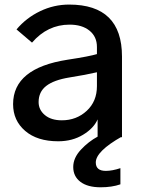

<svg xmlns="http://www.w3.org/2000/svg" viewBox="-20 -588 606 823"><path d="M145.5 -150.4Q145.5 -117.2 172.4 -94.7Q199.2 -72.3 245.1 -72.3Q307.6 -72.3 351.6 -112.8Q395.5 -153.3 395.5 -218.8V-278.3Q350.6 -267.6 277.3 -255.9Q210.9 -245.1 178.2 -219.7Q145.5 -194.3 145.5 -150.4ZM36.1 -141.6Q36.1 -295.9 269.5 -332Q366.2 -346.7 395.5 -356.4V-386.7Q395.5 -430.7 363.8 -456.5Q332 -482.4 278.3 -482.4Q183.6 -482.4 117.2 -405.3L50.8 -461.9Q92.8 -511.7 151.9 -540Q210.9 -568.4 276.4 -568.4Q502.9 -568.4 502.9 -345.7V0H398.4V-76.2Q381.8 -38.1 335.9 -10.3Q290 17.6 229.5 17.6Q139.6 17.6 87.9 -26.9Q36.1 -71.3 36.1 -141.6ZM293.9 127.9Q293.9 88.9 326.7 53.7Q359.4 18.6 399.4 -2.9H502.9Q390.6 60.5 390.6 108.4Q390.6 144.5 433.6 144.5Q460.9 144.5 496.1 132.8V202.1Q460 214.8 411.1 214.8Q355.5 214.8 324.7 191.4Q293.9 168 293.9 127.9Z"/></svg>

Font: Gothic A1 SemiBold
Style: Regular
Weight: 600
Version: Version 2.50